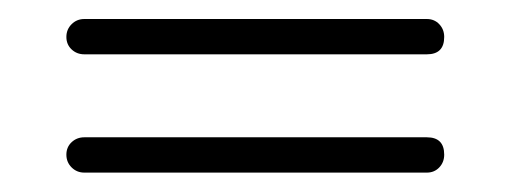

<svg xmlns="http://www.w3.org/2000/svg" viewBox="-20 -341 529 199"><path d="M422.4 -321.3Q430.2 -321.3 435.3 -315.9Q440.4 -310.5 440.4 -302.7Q440.4 -284.7 422.4 -284.7H67.4Q59.6 -284.7 54.2 -289.8Q48.8 -294.9 48.8 -302.7Q48.8 -310.5 54.2 -315.9Q59.6 -321.3 67.4 -321.3ZM422.4 -198.7Q440.4 -198.7 440.4 -180.7Q440.4 -172.9 435.3 -167.5Q430.2 -162.1 422.4 -162.1H67.4Q59.6 -162.1 54.2 -167.5Q48.8 -172.9 48.8 -180.7Q48.8 -188.5 54.2 -193.6Q59.6 -198.7 67.4 -198.7Z"/></svg>

Font: Manjari Thin
Style: Regular
Weight: 100
Designer: Santhosh Thottingal <santhosh.thottingal@gmail.com>
Version: Version 2.000